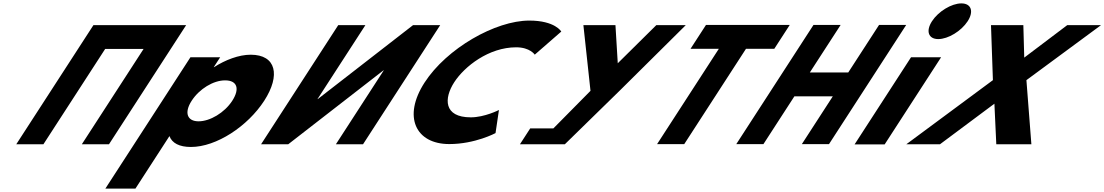

<svg xmlns="http://www.w3.org/2000/svg" viewBox="-20 -850 6500 1130"><path d="M598.9 -561.9H825L461.6 -0.9H621.4L1075.6 -702.1H915.8H689.7H529.9L75.7 -0.9H235.5Z M1535 -257C1632.1 -407 1605.5 -528 1455.5 -528C1385.5 -528 1305.4 -497 1240.2 -455H1238.2L1275.8 -513H1100.8L600.1 260H777.1L977.2 -49C992.7 -8 1034.8 15 1103.8 15C1253.8 15 1437.8 -107 1535 -257ZM1347 -257C1301 -186 1215.6 -136 1148.6 -136C1082.6 -136 1062 -186 1108 -257C1153.3 -327 1235.7 -377 1304.7 -377C1376.7 -377 1392.3 -327 1347 -257Z M2238.7 -436.1H2237L1676.3 -0.9H1516.5L1970.7 -702.1H2130.5L1848.6 -266.9H1850.3L2411 -702.1H2570.8L2116.6 -0.9H1956.8Z M2750.7 -159.4C2590 -159.4 2592.2 -271.6 2653.3 -365.9C2713.8 -459.4 2857.1 -571.6 3017.7 -571.6C3099.3 -571.6 3127.3 -528.3 3127.3 -528.3L3283.4 -664.3C3283.4 -664.3 3247.1 -728.9 3094.9 -728.9C2896 -728.9 2609.2 -565.7 2478.8 -364.2C2348.8 -163.6 2426.1 -2.1 2624.2 -2.1C2776.3 -2.1 2896.4 -66.7 2896.4 -66.7L2916.5 -202.7C2916.5 -202.7 2832.3 -159.4 2750.7 -159.4Z M3413.5 -702.1 3455.3 -315.4 3236.9 -94.4H3100.6L3040 -0.9H3144.5H3304.3L3631.2 -320.5L4016.1 -702.1H3842.7L3615.8 -477.7L3602.2 -702.1Z M4044.1 -562.9H4210.7L3847.3 -1.9H4007.1L4370.5 -562.9H4537.1L4627.9 -703.1H4134.9Z M4655.4 -283.2H4881.5L4699.3 -1.9H4859.1L5313.3 -703.1H5153.5L4972.3 -423.5H4746.2L4927.4 -703.1H4767.6L4313.4 -1.9H4473.2Z M5638.1 -830C5580.1 -830 5502.7 -783 5465.1 -725C5427.5 -667 5444.1 -620 5502.1 -620C5560.1 -620 5637.5 -667 5675.1 -725C5712.7 -783 5696.1 -830 5638.1 -830ZM5341.8 -513H5518.8L5186.5 0H5009.5Z M6050.1 -0.9 6020.9 -378.3 6460.1 -702.1H6261.2L6008.1 -510.9L6002.8 -702.1H5812.4L5823.7 -378.3L5314 -0.9H5512.1L5832.5 -239.7L5843.6 -0.9Z"/></svg>

Font: Hussar
Style: BdWodka
Weight: 700
Foundry: Cannot Into Space Fonts
Version: Version 2.00